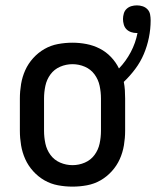

<svg xmlns="http://www.w3.org/2000/svg" viewBox="-20 -687 581 715"><path d="M250 8Q223 8 196 3Q169 -2 145.5 -15.5Q122 -29 103.5 -49.5Q85 -70 74 -94.5Q63 -119 58.5 -146Q54 -173 54 -200V-320Q54 -347 58.5 -374Q63 -401 74 -425.5Q85 -450 103.5 -470.5Q122 -491 145.5 -504.5Q169 -518 196 -523Q223 -528 250 -528Q276 -528 302 -523Q328 -518 351.5 -506Q375 -494 393.5 -474.5Q412 -455 423 -432Q449 -459 467 -493Q485 -527 492 -564H489Q478 -564 468 -567.5Q458 -571 451 -578Q444 -585 441 -595.5Q438 -606 438 -616Q438 -626 441 -636.5Q444 -647 451.5 -654Q459 -661 469 -664Q479 -667 490 -667Q501 -667 511.5 -663.5Q522 -660 529.5 -652Q537 -644 539 -633Q541 -622 541 -611Q541 -579 534.5 -547Q528 -515 515.5 -485.5Q503 -456 483.5 -430Q464 -404 441 -382Q444 -367 445 -351.5Q446 -336 446 -320V-200Q446 -173 441.5 -146Q437 -119 426 -94.5Q415 -70 396.5 -49.5Q378 -29 354.5 -15.5Q331 -2 304 3Q277 8 250 8ZM250 -72Q274 -72 296 -81.5Q318 -91 332 -110Q346 -129 351 -152.5Q356 -176 356 -200V-320Q356 -344 351 -367.5Q346 -391 332 -410Q318 -429 296 -438.5Q274 -448 250 -448Q226 -448 204 -438.5Q182 -429 168 -410Q154 -391 149 -367.5Q144 -344 144 -320V-200Q144 -176 149 -152.5Q154 -129 168 -110Q182 -91 204 -81.5Q226 -72 250 -72Z"/></svg>

Font: Iosevka Medium
Style: Regular
Weight: 500
Monospace: yes
Designer: Belleve Invis
Foundry: Belleve Invis
Version: Version 32.5.0; ttfautohint (v1.8.4)